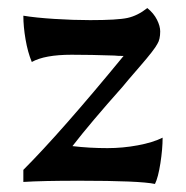

<svg xmlns="http://www.w3.org/2000/svg" viewBox="-20 -449 461 477"><path d="M177 0Q85 0 38 3V-27Q131 -120 287 -310Q272 -310 264 -311Q206 -313 158 -313Q91 -313 59 -295Q49 -319 43.5 -351Q38 -383 38 -410Q68 -405 115 -402Q162 -399 204 -399Q272 -399 297 -404.5Q322 -410 346 -429Q362 -416 370 -400Q378 -384 378 -371Q378 -351 371 -340Q364 -326 328 -284.5Q292 -243 285 -234Q204 -143 160 -86Q202 -81 247 -81Q285 -81 322.5 -88Q360 -95 384 -107Q384 -79 378.5 -43.5Q373 -8 365 8Q328 0 177 0Z"/></svg>

Font: Mirza Medium
Style: Regular
Weight: 500
Designer: Arabic design by Kourosh Beigpour, Latin design by Eduardo Tunni, engineering by Lasse Fister
Version: Version 1.0010g